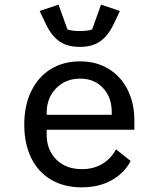

<svg xmlns="http://www.w3.org/2000/svg" viewBox="-20 -791 680 823"><path d="M84 -257Q84 -339 114 -400.5Q144 -462 198 -495Q252 -528 323 -528Q393 -528 446 -495.5Q499 -463 527.5 -405.5Q556 -348 556 -274V-235H180V-214Q180 -149 221 -107.5Q262 -66 331 -66Q381 -66 418.5 -88.5Q456 -111 477 -151L540 -101Q514 -50 459.5 -19Q405 12 330 12Q254 12 198.5 -21Q143 -54 113.5 -114.5Q84 -175 84 -257ZM459 -299V-310Q459 -374 421.5 -414Q384 -454 324 -454Q261 -454 220.5 -412.5Q180 -371 180 -307V-299ZM177 -687 150 -744 231 -771 269 -665Q287 -658 322 -658Q357 -658 375 -665L413 -771L494 -744L467 -687Q443 -637 409 -613.5Q375 -590 322 -590Q269 -590 235 -613.5Q201 -637 177 -687Z"/></svg>

Font: Writer
Style: Regular
Weight: 400
Monospace: yes
Designer: Mike Abbink, Paul van der Laan, Pieter van Rosmalen
Foundry: Bold Monday
Version: Version 2.001 2020